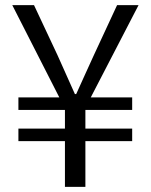

<svg xmlns="http://www.w3.org/2000/svg" viewBox="-20 -731 589 751"><path d="M234 0H314V-179H497V-228H314V-301H497V-350H335L522 -711H438L347 -515C324 -466 303 -417 278 -363H273C249 -416 227 -465 205 -515L113 -711H28L212 -350H52V-301H234V-228H52V-179H234Z"/></svg>

Font: Noto Sans CJK HK DemiLight
Style: Regular
Weight: 350
Designer: Ryoko NISHIZUKA 西塚涼子 (kana, bopomofo & ideographs); Paul D. Hunt (Latin, Greek & Cyrillic); Sandoll Communications 산돌커뮤니
Foundry: Adobe
Version: Version 2.004;hotconv 1.0.118;makeotfexe 2.5.65603